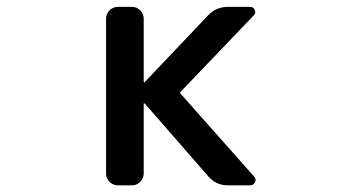

<svg xmlns="http://www.w3.org/2000/svg" viewBox="-20 -565 1040 563"><path d="M401.4 -326.2Q401.4 -324.2 402.3 -323.7Q403.3 -323.2 404.3 -324.2L589.8 -519.5Q613.3 -544.9 648.4 -544.9H712.9Q723.6 -544.9 726.6 -536.1Q728.5 -532.2 728.5 -529.3Q728.5 -524.4 723.6 -519.5L509.8 -295.9Q506.8 -293 509.8 -290L724.6 -47.9Q729.5 -43 729.5 -37.1Q729.5 -34.2 727.5 -30.3Q723.6 -21.5 712.9 -21.5H648.4Q613.3 -21.5 590.8 -47.9L404.3 -261.7Q403.3 -261.7 402.3 -261.7Q401.4 -261.7 401.4 -260.7V-56.6Q401.4 -42 391.1 -31.7Q380.9 -21.5 367.2 -21.5H326.2Q311.5 -21.5 301.3 -31.7Q291 -42 291 -56.6V-509.8Q291 -524.4 301.3 -534.7Q311.5 -544.9 326.2 -544.9H367.2Q380.9 -544.9 391.1 -534.7Q401.4 -524.4 401.4 -509.8Z"/></svg>

Font: Gen Jyuu Gothic L Monospace Medium
Style: Regular
Weight: 500
Designer: [Source Han Sans]
Ryoko NISHIZUKA  (kana & ideographs); Paul D. Hunt (Latin, Greek & Cyrillic); Wenlong ZHANG  (bopomofo
Version: Version 1.002.20150607